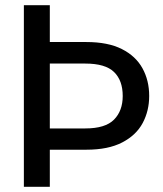

<svg xmlns="http://www.w3.org/2000/svg" viewBox="-20 -720 630 740"><path d="M72 0V-700H172V-558H313Q396 -558 449.5 -531Q503 -504 529 -457Q555 -410 555 -350Q555 -293 530 -246Q505 -199 451 -171Q397 -143 313 -143H172V0ZM172 -225H309Q386 -225 419.5 -259Q453 -293 453 -350Q453 -410 419.5 -442.5Q386 -475 309 -475H172Z"/></svg>

Font: DMSans_18ptMedium
Style: Regular
Weight: 500
Designer: Colophon Foundry, Jonny Pinhorn
Foundry: Colophon Foundry
Version: Version 4.004;gftools[0.9.30]